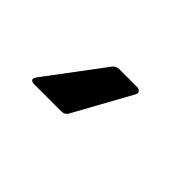

<svg xmlns="http://www.w3.org/2000/svg" viewBox="-29 -996 496 496"><g transform="rotate(45 219.5 -747.5)"><path d="M277 -839Q285 -839 288.5 -834Q292 -829 287 -821L202 -667Q196 -656 184 -656H86Q64 -656 77 -674L194 -830Q201 -839 212 -839Z"/></g></svg>

Font: OpenDyslexic 3
Style: Regular
Weight: 400
Designer: Abelardo Gonzalez
Version: Version 1.000;PS 001.001;hotconv 1.0.56